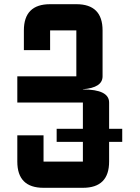

<svg xmlns="http://www.w3.org/2000/svg" viewBox="-20 -895 665 915"><path d="M500 -281.2H562.5V-218.8H500V-125Q500 0 375 0H187.5Q62.5 0 62.5 -125V-250H187.5V-125H375V-218.8H250V-281.2H375V-406.2H62.5V-531.2H343.8V-750H218.8V-656.2H93.8V-750Q93.8 -875 218.8 -875H343.8Q468.8 -875 468.8 -750V-531.2Q468.8 -477.1 375 -469.7V-468.8Q500 -468.8 500 -406.2Z"/></svg>

Font: Oldtimer
Style: Regular
Weight: 400
Designer: GGBotNet
Foundry: GGBotNet
Version: 1.00